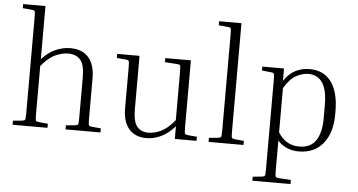

<svg xmlns="http://www.w3.org/2000/svg" viewBox="-59 -850 2186 1173"><g transform="rotate(5 1033.5 -263.5)"><path d="M576 -25V0H362V-25L417 -30Q433 -32 436 -38Q439 -44 439 -79V-326Q439 -403 413 -433Q387 -463 339 -463Q301 -463 259 -444Q217 -425 174 -372V-79Q174 -44 177 -38Q180 -32 196 -30L251 -25V0H37V-25L92 -30Q108 -32 111 -38Q114 -44 114 -79V-661Q114 -696 111 -702.5Q108 -709 92 -710L37 -715V-740H174V-414Q214 -458 259 -477.5Q304 -497 348 -497Q422 -497 460.5 -452.5Q499 -408 499 -327V-79Q499 -44 502 -38Q505 -32 521 -30Z M1165 -25V0H1032V-78Q992 -32 947.5 -11Q903 10 859 10Q788 10 750.5 -34.5Q713 -79 713 -160V-408Q713 -443 710 -449.5Q707 -456 691 -457L636 -462V-487H773V-161Q773 -84 797.5 -54Q822 -24 868 -24Q905 -24 945.5 -43.5Q986 -63 1028 -115V-408Q1028 -443 1025 -449.5Q1022 -456 1006 -457L931 -462V-487H1088V-79Q1088 -44 1091 -38Q1094 -32 1110 -30Z M1239 -715V-740H1376V-79Q1376 -44 1379 -38Q1382 -32 1398 -30L1453 -25V0H1239V-25L1294 -30Q1310 -32 1313 -38Q1316 -44 1316 -79V-661Q1316 -696 1313 -702.5Q1310 -709 1294 -710Z M1526 -463V-487H1659V-411Q1691 -458 1730.5 -477.5Q1770 -497 1815 -497Q1903 -497 1949 -433.5Q1995 -370 1995 -254V-234Q1995 -122 1941.5 -56Q1888 10 1792 10Q1714 10 1663 -45V134Q1663 169 1666 175.5Q1669 182 1685 183L1760 188V213H1526V188L1581 183Q1597 181 1600 175Q1603 169 1603 134V-408Q1603 -443 1600 -449.5Q1597 -456 1581 -457ZM1811 -467Q1776 -467 1737.5 -447Q1699 -427 1663 -367V-96Q1710 -20 1792 -20Q1863 -20 1895 -69Q1927 -118 1927 -204V-284Q1927 -379 1897 -423Q1867 -467 1811 -467Z"/></g></svg>

Font: Inria Serif Light
Style: Regular
Weight: 300
Designer: Black Foundry Team
Foundry: Black Foundry
Version: Version 1.000; ttfautohint (v1.8.3)